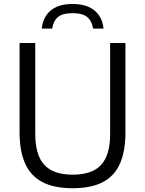

<svg xmlns="http://www.w3.org/2000/svg" viewBox="-20 -962 748 991"><path d="M355 9.5Q260.5 9.5 200 -21.5Q139.5 -52.5 110.2 -116.8Q81 -181 81 -280V-740H162V-271Q162 -161.5 208.8 -111Q255.5 -60.5 355 -60.5Q455.5 -60.5 502 -111Q548.5 -161.5 548.5 -271V-740H627.5V-280Q627.5 -181 598.8 -116.8Q570 -52.5 509.8 -21.5Q449.5 9.5 355 9.5ZM195.5 -814.5Q199.5 -853.5 218 -881.8Q236.5 -910 270.2 -925.8Q304 -941.5 354.5 -941.5Q404.5 -941.5 438.8 -925.8Q473 -910 491.8 -881.5Q510.5 -853 514.5 -814.5H460.5Q454.5 -853.5 430.5 -873.8Q406.5 -894 354.5 -894Q302.5 -894 278.8 -873.8Q255 -853.5 249.5 -814.5Z"/></svg>

Font: Encode Sans Condensed Thin
Style: Regular
Weight: 400
Version: Version 3.002